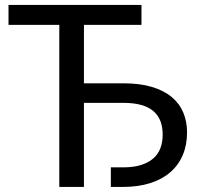

<svg xmlns="http://www.w3.org/2000/svg" viewBox="-20 -736 780 756"><path d="M465 -408Q530.5 -408 578 -393.8Q625.5 -379.5 656.2 -353.8Q687 -328 701.8 -292.5Q716.5 -257 716.5 -215Q716.5 -165.5 699.8 -125.8Q683 -86 650.8 -58Q618.5 -30 571.5 -15Q524.5 0 464.5 0H416.5V-77H464.5Q506 -77 535.8 -86.5Q565.5 -96 584.2 -112.8Q603 -129.5 611.8 -153.2Q620.5 -177 620.5 -205.5Q620.5 -235.5 611.8 -258.8Q603 -282 584.2 -298.2Q565.5 -314.5 536 -322.8Q506.5 -331 465 -331H310.5V0H213.5V-638H13.5V-716.5H537V-638H310.5V-408Z"/></svg>

Font: Lato
Style: Regular
Weight: 400
Designer: Lukasz Dziedzic with Adam Twardoch and Botio Nikoltchev
Foundry: tyPoland Lukasz Dziedzic
Version: Version 2.010; 2014-09-01; http://www.latofonts.com/; ttfaut